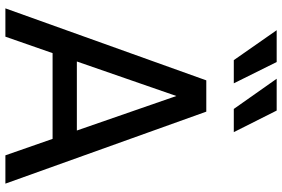

<svg xmlns="http://www.w3.org/2000/svg" viewBox="-187 -859 1046 712"><g transform="rotate(90 336.0 -503.0)"><path d="M11 0H116L177 -175H495L556 0H661L394 -745H278ZM92 -1006 203 -847H289L210 -1006ZM208 -265 336 -634 464 -265ZM272 -1006 384 -847H470L390 -1006Z"/></g></svg>

Font: Mluvka Medium
Style: Regular
Weight: 500
Designer: Modified by Jiří Krblich, Original typeface by Gumpita Rahayu
Foundry: Gumpita Rahayu & Jiří Krblich
Version: Version 2.000;Glyphs 3.1.1 (3134)